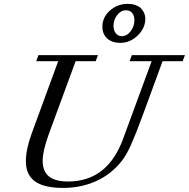

<svg xmlns="http://www.w3.org/2000/svg" viewBox="-20 -944 962 978"><path d="M592.8 -725.6Q550.8 -725.6 526.1 -748Q501.5 -770.5 501.5 -807.6Q501.5 -856 539.8 -890.1Q578.1 -924.3 631.3 -924.3Q652.8 -924.3 669.4 -918.5Q686 -912.6 695.3 -904.3Q704.6 -896 710.4 -885Q716.3 -874 718.3 -865.2Q720.2 -856.4 720.2 -848.6Q720.2 -800.8 681.4 -763.2Q642.6 -725.6 592.8 -725.6ZM599.6 -759.8Q626.5 -759.8 645.5 -784.9Q664.6 -810.1 664.6 -840.8Q664.6 -864.3 653.3 -877.9Q642.1 -891.6 622.1 -891.6Q595.7 -891.6 576.9 -867.2Q558.1 -842.8 558.1 -812.5Q558.1 -790 569.6 -774.9Q581.1 -759.8 599.6 -759.8ZM300.8 13.2Q203.6 13.2 157.7 -20.5Q111.8 -54.2 111.8 -122.1Q111.8 -183.6 141.6 -264.6L276.4 -632.3H164.6L175.8 -663.1H479L467.3 -632.3H365.2L228.5 -260.7Q197.3 -174.3 197.3 -125.5Q197.3 -71.3 229.2 -45.4Q261.2 -19.5 326.7 -19.5Q527.8 -19.5 607.4 -237.8L752.4 -632.3H640.1L651.4 -663.1H921.9L910.2 -632.3H808.1L707 -356.9Q672.4 -262.7 647.9 -207.8Q623.5 -152.8 598.6 -122.1Q545.4 -55.2 468.5 -21Q391.6 13.2 300.8 13.2Z"/></svg>

Font: Elstob 10pt
Style: Italic
Weight: 400
Italic angle: -20°
Designer: Peter S. Baker
Version: Version 1.015